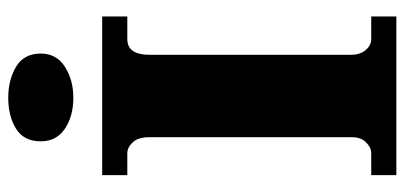

<svg xmlns="http://www.w3.org/2000/svg" viewBox="-278 -704 982 466"><g transform="rotate(-90 213.0 -471.0)"><path d="M21 0V-61H74Q88 -61 100.5 -73.5Q113 -86 113 -108V-600Q113 -627 100.5 -640Q88 -653 74 -653H21V-714H406V-653H351Q313 -653 313 -599V-110Q313 -88 324.5 -74.5Q336 -61 351 -61H406V0ZM209 -784Q164 -784 133.5 -804.5Q103 -825 103 -863Q103 -904 133.5 -923Q164 -942 209 -942Q252 -942 284 -923Q316 -904 316 -863Q316 -825 284 -804.5Q252 -784 209 -784Z"/></g></svg>

Font: Noto Serif Sinhala Black
Style: Regular
Weight: 900
Designer: Jelle Bosma - Monotype Design Team
Foundry: Monotype Imaging Inc.
Version: Version 2.007; ttfautohint (v1.8.4.7-5d5b)